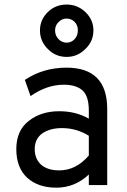

<svg xmlns="http://www.w3.org/2000/svg" viewBox="-20 -825 566 856"><path d="M277.3 -571.3Q227.5 -571.3 193.4 -606.4Q158.2 -640.6 158.2 -689.5Q158.2 -737.3 193.4 -771.5Q227.5 -804.7 277.3 -804.7Q325.2 -804.7 360.4 -771.5Q396.5 -737.3 396.5 -689.5Q396.5 -640.6 360.4 -606.4Q325.2 -571.3 277.3 -571.3ZM277.3 -634.8Q297.9 -634.8 312.5 -650.4Q327.1 -666 327.1 -689.5Q327.1 -712.9 312.5 -727.5Q297.9 -742.2 277.3 -742.2Q255.9 -742.2 241.2 -726.6Q225.6 -711.9 225.6 -689.5Q225.6 -666 241.2 -650.4Q255.9 -634.8 277.3 -634.8ZM376 0Q376 -11.7 376 -46.9Q313.5 11.7 231.4 11.7Q150.4 11.7 101.6 -32.2Q52.7 -77.1 52.7 -160.2Q52.7 -243.2 108.4 -286.1Q163.1 -329.1 244.1 -329.1Q318.4 -329.1 376 -295.9Q376 -307.6 376 -332Q376 -396.5 347.7 -421.9Q319.3 -447.3 264.6 -447.3Q188.5 -447.3 116.2 -396.5Q107.4 -419.9 90.8 -468.8Q172.9 -523.4 276.4 -523.4Q458 -523.4 458 -338.9Q458 -225.6 458 0Q437.5 0 376 0ZM244.1 -65.4Q319.3 -65.4 376 -131.8Q376 -161.1 376 -219.7Q321.3 -253.9 255.9 -253.9Q203.1 -253.9 168.9 -230.5Q134.8 -206.1 134.8 -160.2Q134.8 -117.2 163.1 -90.8Q192.4 -65.4 244.1 -65.4Z"/></svg>

Font: Overpass
Style: Regular
Weight: 400
Designer: Delve Withrington, Thomas Jockin
Version: Version 3.000;DELV;Overpass; ttfautohint (v1.5)